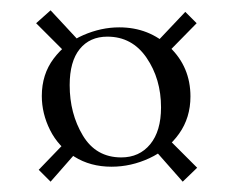

<svg xmlns="http://www.w3.org/2000/svg" viewBox="-20 -388 454 372"><path d="M78 -36 55 -59 108 -114 128 -93ZM50 -343 78 -368 130 -312 104 -289ZM362 -63 334 -36 282 -95 307 -118ZM339 -365 361 -343 308 -289 287 -310ZM61 -202Q61 -244 84 -274.5Q107 -305 141.5 -320Q176 -335 211 -335Q269 -335 309 -296.5Q349 -258 349 -201Q349 -160 327 -129Q305 -98 269.5 -81.5Q234 -65 196 -65Q155 -65 124 -84.5Q93 -104 77 -136Q61 -168 61 -202ZM292 -180Q292 -235 264 -276Q236 -317 188 -317Q154 -317 134.5 -293Q115 -269 115 -223Q115 -168 140.5 -125.5Q166 -83 215 -83Q250 -83 271 -108.5Q292 -134 292 -180Z"/></svg>

Font: Cormorant SC
Style: Regular
Weight: 400
Designer: Christian Thalmann (Catharsis Fonts)
Foundry: Catharsis Fonts
Version: Version 4.000